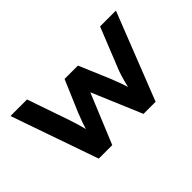

<svg xmlns="http://www.w3.org/2000/svg" viewBox="-89 -1076 1452 1452"><g transform="rotate(-45 636.5 -350.0)"><path d="M316.7 0 72.5 -700H249.5L367 -359Q373.9 -338.8 382.5 -310.9Q391 -283 399.3 -252.6Q407.6 -222.3 414.3 -194.7Q421 -167.2 423.6 -147.8L387.1 -148.2Q391.9 -174.7 401.2 -209.4Q410.6 -244.2 424.3 -282.9Q438 -321.6 453.3 -358.5L559.9 -608.9H702.9L807.9 -360.5Q823.1 -323.3 836.9 -284.8Q850.7 -246.4 861.5 -212.2Q872.3 -178.1 874.8 -152.1L841.1 -149.1Q843.3 -164.9 847.6 -186Q852 -207.1 857.4 -231Q862.8 -255 869.3 -278.9Q875.7 -302.9 882.6 -325.2Q889.5 -347.5 896 -364.3L1030.7 -700H1200.1L924.7 0H795.2L611.1 -436L640.4 -434.3L461.1 0Z"/></g></svg>

Font: Lexend Zetta
Style: Regular
Weight: 400
Designer: Bonnie Shaver-Troup, Thomas Jockin
Foundry: Lexend
Version: Version 1.007